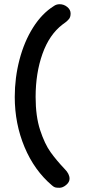

<svg xmlns="http://www.w3.org/2000/svg" viewBox="-20 -765 405 911"><path d="M227 115Q143 44 96.5 -67Q50 -178 50 -305Q50 -396 72.5 -482Q95 -568 137 -634.5Q179 -701 235 -736Q247 -745 263 -745Q283 -745 299 -732Q315 -719 315 -701Q315 -684 307 -674.5Q299 -665 290 -658.5Q281 -652 277 -649Q214 -601 181.5 -509.5Q149 -418 149 -305Q149 -213 170.5 -147.5Q192 -82 220 -43Q248 -4 287 37Q310 60 310 83Q310 99 294 112.5Q278 126 262 126Q248 126 241.5 124Q235 122 227 115Z"/></svg>

Font: Mali SemiBold
Style: Regular
Weight: 600
Designer: Kitiyaporn Chalermlarp | Katatrad Aksorn Co.,Ltd.
Foundry: Cadson Demak Co.,Ltd.
Version: Version 1.000; ttfautohint (v1.6)